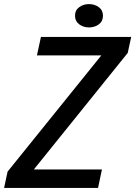

<svg xmlns="http://www.w3.org/2000/svg" viewBox="-28 -918 661 938"><path d="M138 -90H470L451 0H-8L9 -79.5L467.5 -648L468.5 -647.5H152.5L172 -737.5H613L596 -659.5L138.5 -91.5ZM406.5 -784Q379.5 -784 359 -799.2Q338.5 -814.5 338.5 -841Q338.5 -868 359 -883Q379.5 -898 406.5 -898Q434.5 -898 454.8 -883Q475 -868 475 -841Q475 -814 454.8 -799Q434.5 -784 406.5 -784Z"/></svg>

Font: Epilogue Medium
Style: Italic
Weight: 500
Italic angle: -12°
Designer: Tyler Finck
Foundry: Etcetera Type Co
Version: Version 2.112